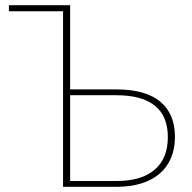

<svg xmlns="http://www.w3.org/2000/svg" viewBox="-20 -723 742 743"><path d="M14.5 -703H251.5V-377H430.5Q543 -377 600 -329.8Q657 -282.5 657 -193.5Q657 -148 642 -112.2Q627 -76.5 598.2 -51.5Q569.5 -26.5 527 -13.2Q484.5 0 429.5 0H224V-679.5H14.5ZM251.5 -354.5V-22.5H429.5Q528 -22.5 578.8 -66.5Q629.5 -110.5 629.5 -192Q629.5 -274 579.2 -314.2Q529 -354.5 430.5 -354.5Z"/></svg>

Font: Lato Thin
Style: Regular
Weight: 200
Designer: Lukasz Dziedzic
Foundry: tyPoland Lukasz Dziedzic
Version: Version 2.007; 2014-02-27